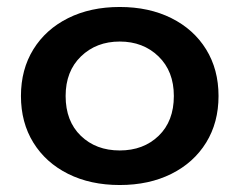

<svg xmlns="http://www.w3.org/2000/svg" viewBox="-20 -515 686 550"><path d="M40 -240Q40 -316 75.5 -373.5Q111 -431 175 -463Q239 -495 323 -495Q407 -495 471 -463Q535 -431 570.5 -373.5Q606 -316 606 -240Q606 -164 570.5 -106.5Q535 -49 471 -17Q407 15 323 15Q239 15 175 -17Q111 -49 75.5 -106.5Q40 -164 40 -240ZM478 -240Q478 -311 434 -353.5Q390 -396 323 -396Q256 -396 212 -353.5Q168 -311 168 -240Q168 -168 211.5 -126Q255 -84 323 -84Q391 -84 434.5 -126Q478 -168 478 -240Z"/></svg>

Font: Prompt Medium
Style: Regular
Weight: 500
Designer: Katatrad Team
Foundry: CadsonDemak
Version: Version 1.001